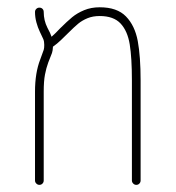

<svg xmlns="http://www.w3.org/2000/svg" viewBox="-20 -518 492 538"><path d="M90.3 -496.6Q95.7 -496.6 99.1 -493.2Q102.5 -489.7 102.5 -484.4Q102.5 -460.9 112.8 -440.4Q121.6 -424.3 124.5 -415Q135.7 -424.8 148.4 -438.5Q168 -458 182.1 -469.7Q196.3 -481.4 215.8 -489.5Q235.4 -497.6 259.3 -497.6Q308.1 -497.6 333 -471.9Q357.9 -446.3 366 -403.1Q374 -359.9 374 -292.5V-12.2Q374 -7.3 370.6 -3.7Q367.2 0 361.8 0Q356.9 0 353.3 -3.7Q349.6 -7.3 349.6 -12.2V-292.5Q349.6 -356 343.5 -393.6Q337.4 -431.2 317.9 -452.1Q298.3 -473.1 259.3 -473.1Q240.2 -473.1 225.3 -467Q210.4 -460.9 199.2 -451.7Q188 -442.4 171.4 -425.8Q161.6 -416 150.6 -405.5Q139.6 -395 128.4 -387.2Q127.9 -376 125.7 -369.6Q123.5 -363.3 115.2 -342.8Q109.4 -327.1 106 -308.8Q102.5 -290.5 102.5 -261.2V-12.2Q102.5 -7.3 99.1 -3.7Q95.7 0 90.3 0Q85.4 0 81.8 -3.7Q78.1 -7.3 78.1 -12.2V-261.2Q78.1 -314 92.8 -351.6Q101.1 -374 102.5 -378.4Q104 -382.8 104 -392.1Q104 -401.9 101.3 -408.4Q98.6 -415 91.3 -429.7Q85.9 -440.9 82 -455.3Q78.1 -469.7 78.1 -484.4Q78.1 -489.7 81.8 -493.2Q85.4 -496.6 90.3 -496.6Z"/></svg>

Font: Velvelyne Light
Style: Regular
Weight: 200
Designer: Manon Van der Borght et Mariel Nils
Foundry: Velvetyne
Version: Version 1.070